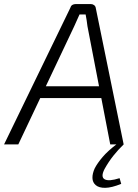

<svg xmlns="http://www.w3.org/2000/svg" viewBox="-47 -710 679 944"><path d="M400 -690Q409 -690 416 -684.5Q423 -679 424 -670L561 0H495L383 -581Q381 -596 379 -610.5Q377 -625 374 -639H344Q338 -625 331 -610Q324 -595 318 -581L43 0H-27L299 -672Q302 -682 309 -686Q316 -690 325 -690ZM482 -286 474 -228H124L132 -286ZM529 -3 561 0Q534 26 510.5 55.5Q487 85 467 121Q447 160 467.5 171.5Q488 183 541 166L549 194Q502 213 471 213.5Q440 214 424 200.5Q408 187 407.5 165Q407 143 419 117Q432 92 457.5 62Q483 32 529 -3Z"/></svg>

Font: Exo 2 Light
Style: Italic
Weight: 300
Italic angle: -8°
Designer: Natanael Gama
Foundry: Natanael Gama
Version: Version 2.010